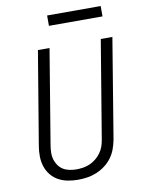

<svg xmlns="http://www.w3.org/2000/svg" viewBox="-99 -982 797 1059"><g transform="rotate(-10 300.0 -453.0)"><path d="M251 8Q222 8 193.5 2.5Q165 -3 141 -16.5Q117 -30 100 -51.5Q83 -73 74.5 -99Q66 -125 65.5 -154.5Q65 -184 70 -213L157 -735H222L134 -203Q131 -184 130.5 -164Q130 -144 135.5 -126Q141 -108 152 -92.5Q163 -77 178.5 -67.5Q194 -58 213.5 -54Q233 -50 252 -50Q271 -50 290 -53Q309 -56 327.5 -64Q346 -72 362 -85Q378 -98 390 -114.5Q402 -131 408.5 -149.5Q415 -168 418 -187L509 -735H574L482 -177Q477 -151 468 -125.5Q459 -100 442.5 -77.5Q426 -55 403.5 -38Q381 -21 355.5 -10.5Q330 0 303.5 4Q277 8 251 8ZM240 -856V-914H540V-856Z"/></g></svg>

Font: Iosevka Curly Light Extended
Style: Italic
Weight: 300
Width: 7
Italic angle: -9°
Monospace: yes
Designer: Belleve Invis
Foundry: Belleve Invis
Version: Version 11.1.0; ttfautohint (v1.8.3)